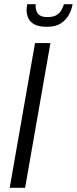

<svg xmlns="http://www.w3.org/2000/svg" viewBox="-20 -890 364 910"><path d="M26 0 146 -686H219L99 0ZM202 -763Q165 -763 144 -774Q123 -785 114.5 -803Q106 -821 106 -842Q106 -849 107 -856Q108 -863 109 -870H149Q149 -867 149 -862.5Q149 -858 149 -855Q150 -845 154.5 -834Q159 -823 171 -816Q183 -809 205 -809Q234 -809 249.5 -819.5Q265 -830 272.5 -844.5Q280 -859 283 -870H324Q320 -845 306.5 -820Q293 -795 268 -779Q243 -763 202 -763Z"/></svg>

Font: Archivo Condensed Light
Style: Italic
Weight: 300
Width: 3
Italic angle: -10°
Designer: Hector Gatti
Foundry: Omnibus-Type
Version: Version 2.001